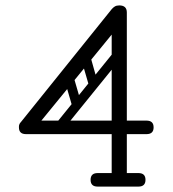

<svg xmlns="http://www.w3.org/2000/svg" viewBox="-20 -690 640 710"><path d="M421 -6Q393 -6 393 -32V-562L102 -206Q94 -195 81 -195Q71 -195 63 -202Q50 -211 50 -222Q50 -230 56 -237L393 -656Q398 -662 404.5 -666Q411 -670 421 -670Q449 -670 449 -644V-32Q449 -6 421 -6ZM341 0Q315 0 315 -25Q315 -50 341 -50H492Q518 -50 518 -25Q518 0 492 0ZM76 -194Q50 -194 50 -219Q50 -244 76 -244H522Q548 -244 548 -219Q548 -194 522 -194ZM229 -428Q244 -432 249 -417L281 -307Q286 -291 267 -285Q252 -281 247 -297L215 -407Q214 -413 217 -419.5Q220 -426 229 -428ZM290 -505Q306 -509 311 -493L342 -383Q347 -367 329 -362Q313 -358 309 -373L277 -483Q275 -490 278.5 -496Q282 -502 290 -505ZM187 -207Q174 -218 185 -231L394 -489Q404 -502 418 -492Q432 -480 422 -468L213 -210Q201 -196 187 -207ZM113 -268Q99 -278 110 -292L319 -550Q330 -563 343 -552Q357 -541 347 -528L138 -270Q127 -256 113 -268Z"/></svg>

Font: Agu Display
Style: Regular
Weight: 400
Designer: Oluwaseun Badejo
Version: Version 1.103